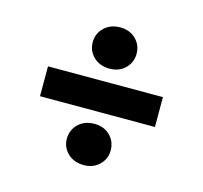

<svg xmlns="http://www.w3.org/2000/svg" viewBox="-82 -643 743 702"><g transform="rotate(15 289.5 -291.5)"><path d="M291 -396Q254 -396 230.5 -418.5Q207 -441 207 -474Q207 -507 230.5 -529.5Q254 -552 291 -552Q327 -552 350 -529.5Q373 -507 373 -474Q373 -441 350 -418.5Q327 -396 291 -396ZM72 -233V-346H507V-233ZM291 -31Q254 -31 230.5 -53.5Q207 -76 207 -108Q207 -142 230.5 -164.5Q254 -187 291 -187Q327 -187 350 -164.5Q373 -142 373 -108Q373 -76 350 -53.5Q327 -31 291 -31Z"/></g></svg>

Font: DM Sans
Style: Bold
Weight: 700
Designer: Colophon Foundry, Jonny Pinhorn
Foundry: Colophon Foundry
Version: Version 4.004; ttfautohint (v1.8.4.7-5d5b)